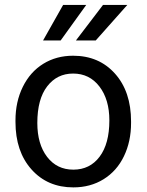

<svg xmlns="http://www.w3.org/2000/svg" viewBox="-20 -770 610 799"><path d="M44.4 -269Q44.4 -346.7 75 -408.7Q105.5 -470.7 159.9 -504.4Q214.4 -538.1 284.2 -538.1Q392.1 -538.1 458.7 -463.4Q525.4 -388.7 525.4 -264.6V-258.3Q525.4 -181.2 495.8 -119.9Q466.3 -58.6 411.4 -24.4Q356.4 9.8 285.2 9.8Q177.7 9.8 111.1 -64.9Q44.4 -139.6 44.4 -262.7ZM135.3 -258.3Q135.3 -170.4 176 -117.2Q216.8 -64 285.2 -64Q354 -64 394.5 -117.9Q435.1 -171.9 435.1 -269Q435.1 -356 393.8 -409.9Q352.5 -463.9 284.2 -463.9Q217.3 -463.9 176.3 -410.6Q135.3 -357.4 135.3 -258.3ZM408.7 -749.5H509.8L378.4 -601.6H295.9ZM242.7 -749.5H338.9L232.4 -601.6H159.2Z"/></svg>

Font: Roboto-ThirdPerson-AD3FC
Style: ThirdPerson-AD3FC
Weight: 400
Designer: Google
Version: Version 2.137; 2017